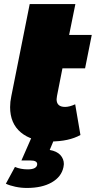

<svg xmlns="http://www.w3.org/2000/svg" viewBox="-20 -690 474 950"><path d="M262 -215Q260 -203 260 -199Q260 -161 302 -161Q324 -161 352 -174L378 -22Q320 10 230 10Q137 10 83.5 -34.5Q30 -79 30 -160Q30 -186 36 -214L127 -670H353L322 -517H434L401 -352H289ZM9 219 54 136Q82 148 117 148Q141 148 152.5 141Q164 134 164 122Q164 104 130 104H86L136 -10H252L226 52Q261 58 278.5 77Q296 96 296 122Q296 127 294 137Q284 185 236 212.5Q188 240 113 240Q84 240 56 234Q28 228 9 219Z"/></svg>

Font: Montserrat Alternates Black
Style: Italic
Weight: 900
Italic angle: -11.3°
Designer: Julieta Ulanovsky
Foundry: Julieta Ulanovsky
Version: Version 7.200